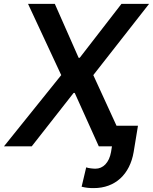

<svg xmlns="http://www.w3.org/2000/svg" viewBox="-38 -747 781 980"><path d="M241.8 -727.3H105.1L274.5 -363.6L-17.8 0H123.9L337.7 -272.7H343.4L466.3 0H533.4L528.8 28.8C519.2 83.5 487.9 114 449.6 114C435.7 114 413 111.5 402 107.2L378.6 206C400.9 211.6 417.6 213.1 440.7 213.1C550.8 213.1 625 142 644.2 28.8L666.2 -105.1H556.8L438.2 -363.6L723 -727.3H582L369 -452.1H363.3Z"/></svg>

Font: Magic Ui Pro Semi Bold
Style: Italic
Weight: 600
Italic angle: -9.39999°
Designer: Stefan Endress, Andreas Faust
Version: Version 1.000;FEAKit 1.0